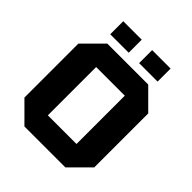

<svg xmlns="http://www.w3.org/2000/svg" viewBox="-233 -1004 1147 1147"><g transform="rotate(45 340.0 -431.0)"><path d="M45 -122V-578L167 -700H513L635 -578V-122L513 0H167ZM219 -554V-146H461V-554ZM140 -752V-862H296V-752ZM384 -752V-862H540V-752Z"/></g></svg>

Font: Tektur
Style: Bold
Weight: 700
Designer: Adam Jagosz
Foundry: Adam Jagosz
Version: Version 1.005;gftools[0.9.30]